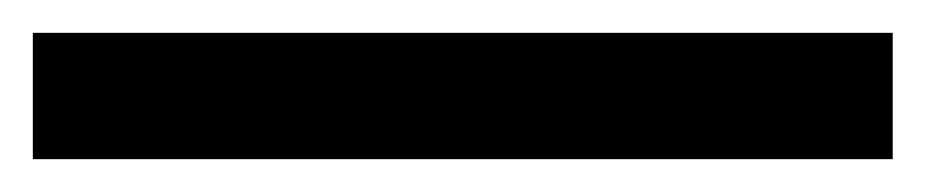

<svg xmlns="http://www.w3.org/2000/svg" viewBox="-25 69 564 117"><path d="M-5 89H519V166H-5Z"/></svg>

Font: Roboto Serif SemiBold
Style: Regular
Weight: 600
Designer: Greg Gazdowicz
Foundry: Commercial Type
Version: Version 1.008